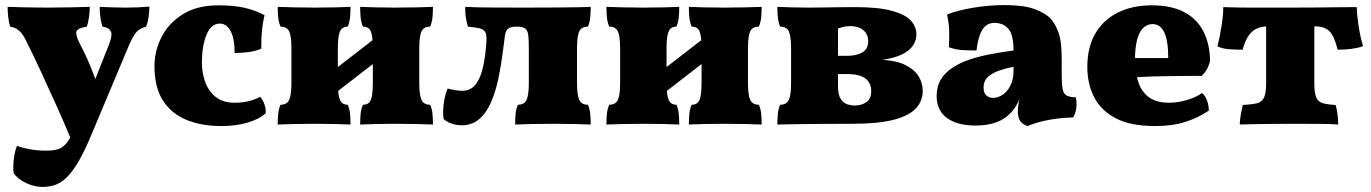

<svg xmlns="http://www.w3.org/2000/svg" viewBox="-20 -488 5404 757"><path d="M404 -298Q424 -345 418 -362Q412 -379 384 -383Q379 -397 376 -418.5Q373 -440 373 -461Q396 -460 423.5 -459Q451 -458 474 -458Q499 -458 523 -459Q547 -460 569 -462Q569 -444 566 -422Q563 -400 556 -383Q541 -379 530 -372Q519 -365 510 -351Q501 -337 490 -313L343 37Q315 105 290.5 147Q266 189 243.5 211Q221 233 197.5 241Q174 249 148 249Q115 249 82.5 233.5Q50 218 34 195Q31 175 34 143.5Q37 112 47 87Q64 94 95 100Q126 106 163 106Q198 106 217 97Q236 88 252 63Q258 54 281 5Q304 -44 335 -124ZM259 59Q234 -2 204 -68.5Q174 -135 144 -200Q114 -265 87 -319Q75 -345 64.5 -357.5Q54 -370 43.5 -375.5Q33 -381 20 -383Q15 -398 12.5 -420.5Q10 -443 10 -461Q39 -460 80 -459Q121 -458 163 -458Q207 -458 255 -459Q303 -460 334 -461Q334 -442 330.5 -418.5Q327 -395 322 -383Q285 -377 281 -363Q277 -349 299 -307Q314 -279 327.5 -248Q341 -217 353.5 -182.5Q366 -148 377 -108Z M1028 -42Q1002 -18 956 -4.5Q910 9 854 9Q772 9 712.5 -16.5Q653 -42 621 -94Q589 -146 589 -227Q589 -287 617 -342Q645 -397 701 -432Q757 -467 842 -467Q903 -467 945.5 -457Q988 -447 1023 -428Q1016 -400 1013 -369.5Q1010 -339 1010 -296Q987 -286 959 -282.5Q931 -279 905 -279Q905 -337 889 -366Q873 -395 847 -395Q812 -395 794 -350.5Q776 -306 776 -241Q776 -203 788.5 -166.5Q801 -130 829.5 -106.5Q858 -83 905 -83Q937 -83 962 -89.5Q987 -96 1005 -106Q1016 -95 1022 -78.5Q1028 -62 1028 -42Z M1400 3Q1400 -22 1402 -40.5Q1404 -59 1411 -75Q1434 -75 1442 -94Q1450 -113 1450 -162V-296Q1450 -346 1442 -364.5Q1434 -383 1411 -383Q1404 -400 1402 -418Q1400 -436 1400 -461Q1421 -460 1459.5 -459Q1498 -458 1538 -458Q1581 -458 1623 -459Q1665 -460 1687 -461Q1687 -436 1685 -418Q1683 -400 1676 -383Q1651 -383 1642 -364.5Q1633 -346 1633 -296V-162Q1633 -113 1642 -94Q1651 -75 1676 -75Q1683 -59 1685 -40.5Q1687 -22 1687 3Q1665 2 1623 1Q1581 0 1538 0Q1498 0 1459.5 1Q1421 2 1400 3ZM1075 3Q1075 -22 1077 -40.5Q1079 -59 1086 -75Q1111 -75 1120 -94Q1129 -113 1129 -162V-296Q1129 -346 1120 -364.5Q1111 -383 1086 -383Q1079 -400 1077 -418Q1075 -436 1075 -461Q1098 -460 1139.5 -459Q1181 -458 1224 -458Q1264 -458 1302.5 -459Q1341 -460 1362 -461Q1362 -436 1360 -418Q1358 -400 1351 -383Q1329 -383 1320.5 -364.5Q1312 -346 1312 -296V-162Q1312 -113 1320.5 -94Q1329 -75 1351 -75Q1358 -59 1360 -40.5Q1362 -22 1362 3Q1341 2 1302.5 1Q1264 0 1224 0Q1181 0 1139.5 1Q1098 2 1075 3ZM1275 -100V-195L1483 -356V-261Z M1800 6Q1778 6 1758.5 -1.5Q1739 -9 1729 -19Q1725 -45 1729.5 -79.5Q1734 -114 1745 -139Q1755 -136 1772 -133Q1789 -130 1802 -130Q1831 -130 1849.5 -148.5Q1868 -167 1879.5 -205Q1891 -243 1896 -301Q1900 -337 1896.5 -353Q1893 -369 1876.5 -374.5Q1860 -380 1825 -383Q1819 -403 1816.5 -420.5Q1814 -438 1814 -461Q1849 -459 1905 -458.5Q1961 -458 2042 -458Q2125 -458 2178 -458.5Q2231 -459 2262 -459.5Q2293 -460 2309 -461Q2309 -436 2307 -418Q2305 -400 2298 -383Q2273 -383 2264 -364.5Q2255 -346 2255 -296V-162Q2255 -113 2264 -94Q2273 -75 2298 -75Q2305 -59 2307 -40.5Q2309 -22 2309 3Q2287 2 2245 1Q2203 0 2160 0Q2117 0 2075.5 1Q2034 2 2011 3Q2011 -22 2013 -40.5Q2015 -59 2022 -75Q2047 -75 2056 -94Q2065 -113 2065 -162V-296Q2065 -329 2063 -348Q2061 -367 2051.5 -375Q2042 -383 2017 -383Q1994 -383 1984 -375.5Q1974 -368 1971 -349Q1968 -330 1964 -295Q1957 -237 1946 -183Q1935 -129 1916.5 -86Q1898 -43 1869.5 -18.5Q1841 6 1800 6Z M2696 3Q2696 -22 2698 -40.5Q2700 -59 2707 -75Q2730 -75 2738 -94Q2746 -113 2746 -162V-296Q2746 -346 2738 -364.5Q2730 -383 2707 -383Q2700 -400 2698 -418Q2696 -436 2696 -461Q2717 -460 2755.5 -459Q2794 -458 2834 -458Q2877 -458 2919 -459Q2961 -460 2983 -461Q2983 -436 2981 -418Q2979 -400 2972 -383Q2947 -383 2938 -364.5Q2929 -346 2929 -296V-162Q2929 -113 2938 -94Q2947 -75 2972 -75Q2979 -59 2981 -40.5Q2983 -22 2983 3Q2961 2 2919 1Q2877 0 2834 0Q2794 0 2755.5 1Q2717 2 2696 3ZM2371 3Q2371 -22 2373 -40.5Q2375 -59 2382 -75Q2407 -75 2416 -94Q2425 -113 2425 -162V-296Q2425 -346 2416 -364.5Q2407 -383 2382 -383Q2375 -400 2373 -418Q2371 -436 2371 -461Q2394 -460 2435.5 -459Q2477 -458 2520 -458Q2560 -458 2598.5 -459Q2637 -460 2658 -461Q2658 -436 2656 -418Q2654 -400 2647 -383Q2625 -383 2616.5 -364.5Q2608 -346 2608 -296V-162Q2608 -113 2616.5 -94Q2625 -75 2647 -75Q2654 -59 2656 -40.5Q2658 -22 2658 3Q2637 2 2598.5 1Q2560 0 2520 0Q2477 0 2435.5 1Q2394 2 2371 3ZM2571 -100V-195L2779 -356V-261Z M3045 3Q3045 -22 3047 -40.5Q3049 -59 3056 -75Q3081 -75 3090 -94Q3099 -113 3099 -162V-296Q3099 -346 3090 -364.5Q3081 -383 3056 -383Q3049 -400 3047 -418Q3045 -436 3045 -461Q3068 -460 3103 -459Q3138 -458 3168 -458Q3188 -458 3220.5 -458.5Q3253 -459 3288 -459.5Q3323 -460 3349 -460Q3445 -460 3498 -445Q3551 -430 3572 -406Q3593 -382 3593 -353Q3593 -314 3560 -288Q3527 -262 3459 -252Q3515 -249 3550 -231.5Q3585 -214 3601.5 -187.5Q3618 -161 3618 -129Q3618 -89 3590.5 -60Q3563 -31 3502.5 -15.5Q3442 0 3342 0Q3267 0 3217 0.5Q3167 1 3127.5 1.5Q3088 2 3045 3ZM3350 -72Q3376 -72 3395.5 -85Q3415 -98 3415 -129Q3415 -150 3405 -165Q3395 -180 3374.5 -188Q3354 -196 3322 -196H3251V-268H3322Q3356 -268 3379.5 -281Q3403 -294 3403 -325Q3403 -345 3394 -358Q3385 -371 3369.5 -378Q3354 -385 3333 -385Q3314 -385 3301 -381Q3288 -377 3267 -370L3284 -430V-147Q3284 -115 3294.5 -98.5Q3305 -82 3320 -77Q3335 -72 3350 -72Z M4031 9Q4009 1 4001 -13.5Q3993 -28 3993 -48Q3993 -63 3996.5 -83.5Q4000 -104 4007 -123L4011 -129Q4000 -93 3985 -69Q3970 -45 3951 -30Q3928 -11 3896.5 -2Q3865 7 3826 7Q3755 7 3714 -22.5Q3673 -52 3673 -110Q3673 -148 3690 -175.5Q3707 -203 3737.5 -222.5Q3768 -242 3806.5 -254.5Q3845 -267 3888.5 -275Q3932 -283 3976 -289Q3976 -308 3974 -324Q3972 -340 3967.5 -353.5Q3963 -367 3953 -377Q3942 -389 3928 -393.5Q3914 -398 3902 -398Q3879 -398 3864.5 -384.5Q3850 -371 3842 -346.5Q3834 -322 3830 -289Q3795 -289 3770 -291Q3745 -293 3721 -302Q3723 -331 3722.5 -362Q3722 -393 3714 -431Q3758 -448 3820 -458Q3882 -468 3940 -468Q4016 -468 4058 -452.5Q4100 -437 4120 -417Q4138 -399 4152 -363.5Q4166 -328 4166 -256V-190Q4166 -154 4170 -135.5Q4174 -117 4186 -111Q4198 -105 4222 -104Q4226 -82 4223.5 -62Q4221 -42 4211 -25Q4165 -24 4119 -16Q4073 -8 4031 9ZM3895 -102Q3914 -102 3932.5 -114Q3951 -126 3963.5 -150Q3976 -174 3976 -208V-225Q3942 -218 3919 -209.5Q3896 -201 3882.5 -191Q3869 -181 3863.5 -169Q3858 -157 3858 -143Q3858 -121 3869 -111.5Q3880 -102 3895 -102Z M4534 9Q4438 9 4379.5 -21.5Q4321 -52 4294 -104.5Q4267 -157 4267 -224Q4267 -301 4298 -355Q4329 -409 4386.5 -438Q4444 -467 4521 -467Q4599 -467 4649.5 -440Q4700 -413 4725 -363.5Q4750 -314 4751 -248Q4742 -211 4718 -189Q4685 -189 4647 -188.5Q4609 -188 4569 -187.5Q4529 -187 4489 -185Q4449 -183 4412 -180V-259H4586Q4586 -327 4570.5 -360Q4555 -393 4524 -393Q4501 -393 4485.5 -376Q4470 -359 4462.5 -328Q4455 -297 4455 -255Q4455 -202 4468.5 -163Q4482 -124 4511.5 -103.5Q4541 -83 4589 -83Q4625 -83 4661 -94Q4697 -105 4719 -121Q4730 -114 4738 -94Q4746 -74 4746 -52Q4705 -24 4654 -7.5Q4603 9 4534 9Z M4868 3Q4868 -12 4872 -35Q4876 -58 4880 -74Q4916 -76 4936 -81Q4956 -86 4964 -104Q4972 -122 4972 -162V-401H5162V-162Q5162 -125 5168.5 -106.5Q5175 -88 5193 -82Q5211 -76 5246 -74Q5251 -58 5253.5 -36Q5256 -14 5256 3Q5235 1 5188.5 0.5Q5142 0 5081 0Q5041 0 4999 0.5Q4957 1 4922 1.5Q4887 2 4868 3ZM4879 -292Q4851 -292 4825.5 -294Q4800 -296 4780 -305Q4789 -340 4796 -384Q4803 -428 4803 -460Q4831 -459 4856 -458.5Q4881 -458 4909.5 -458Q4938 -458 4976.5 -458Q5015 -458 5070 -458Q5133 -458 5177 -458.5Q5221 -459 5256.5 -459.5Q5292 -460 5329 -460Q5330 -429 5336.5 -386Q5343 -343 5354 -306Q5335 -299 5309.5 -295.5Q5284 -292 5254 -292Q5241 -345 5222 -364.5Q5203 -384 5165 -384H4980Q4955 -384 4935.5 -375.5Q4916 -367 4902.5 -347Q4889 -327 4879 -292Z"/></svg>

Font: Vollkorn Black
Style: Regular
Weight: 900
Designer: Friedrich Althausen
Foundry: Friedrich Althausen
Version: Version 5.000